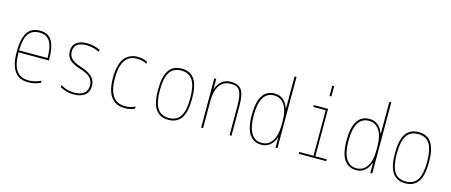

<svg xmlns="http://www.w3.org/2000/svg" viewBox="-47 -1354 4595 1957"><g transform="rotate(15 2250.0 -375.0)"><path d="M253.9 -530.3Q339.8 -530.3 379.4 -467.8Q418.9 -405.3 418.9 -269.5V-259.8H98.6Q98.6 -131.8 140.1 -70.8Q181.6 -9.8 268.6 -9.8Q338.9 -9.8 399.4 -41V-18.6Q335.9 10.7 268.6 9.8Q78.1 9.8 79.1 -259.8Q79.1 -399.4 121.1 -464.8Q163.1 -530.3 253.9 -530.3ZM98.6 -280.3H399.4Q398.4 -352.5 386.2 -400.9Q374 -449.2 351.6 -471.7Q329.1 -494.1 306.6 -502Q284.2 -509.8 253.9 -509.8Q175.8 -509.8 138.2 -455.1Q100.6 -400.4 98.6 -280.3Z M752.9 -280.3Q835 -254.9 872.6 -216.8Q910.2 -178.7 910.2 -120.1Q910.2 -58.6 868.7 -24.4Q827.1 9.8 750 9.8Q675.8 9.8 605.5 -28.3V-50.8Q676.8 -9.8 750 -9.8Q818.4 -9.8 854 -38.6Q889.6 -67.4 889.6 -120.1Q889.6 -171.9 856.9 -204.6Q824.2 -237.3 747.1 -259.8Q668.9 -284.2 634.3 -318.8Q599.6 -353.5 599.6 -410.2Q599.6 -466.8 639.2 -498.5Q678.7 -530.3 750 -530.3Q822.3 -530.3 889.6 -498V-475.6Q818.4 -509.8 750 -509.8Q686.5 -509.8 653.3 -483.9Q620.1 -458 620.1 -410.2Q620.1 -365.2 647.9 -335Q675.8 -304.7 752.9 -280.3Z M1291 -9.8Q1343.8 -9.8 1394.5 -35.2V-12.7Q1342.8 10.7 1291 9.8Q1094.7 9.8 1094.7 -259.8Q1094.7 -324.2 1106.4 -373.5Q1118.2 -422.9 1136.2 -452.1Q1154.3 -481.4 1180.2 -499Q1206.1 -516.6 1230.5 -523.4Q1254.9 -530.3 1283.2 -530.3Q1337.9 -530.3 1387.7 -506.8V-485.4Q1336.9 -510.7 1283.2 -509.8Q1115.2 -509.8 1115.2 -259.8Q1115.2 -9.8 1291 -9.8Z M1628.4 -69.8Q1667 -9.8 1750 -9.8Q1833 -9.8 1871.6 -69.8Q1910.2 -129.9 1910.2 -259.8Q1910.2 -389.6 1871.6 -449.7Q1833 -509.8 1750 -509.8Q1667 -509.8 1628.4 -449.7Q1589.8 -389.6 1589.8 -259.8Q1589.8 -129.9 1628.4 -69.8ZM1885.7 -56.2Q1841.8 9.8 1750 9.8Q1658.2 9.8 1614.3 -56.2Q1570.3 -122.1 1570.3 -260.3Q1570.3 -398.4 1614.3 -464.4Q1658.2 -530.3 1750 -530.3Q1841.8 -530.3 1885.7 -464.4Q1929.7 -398.4 1929.7 -260.3Q1929.7 -122.1 1885.7 -56.2Z M2115.2 -414.1H2117.2Q2160.2 -530.3 2269.5 -530.3Q2350.6 -530.3 2382.8 -481.4Q2415 -432.6 2415 -309.6V0H2394.5V-309.6Q2394.5 -392.6 2380.4 -437.5Q2366.2 -482.4 2341.3 -496.1Q2316.4 -509.8 2269.5 -509.8Q2196.3 -509.8 2155.8 -451.2Q2115.2 -392.6 2115.2 -290V0H2094.7V-519.5H2115.2Z M2877.9 -413.1H2879.9V-750H2900.4V0H2879.9V-107.4H2877.9Q2835 9.8 2730.5 9.8Q2697.3 9.8 2669.9 -1.5Q2642.6 -12.7 2616.2 -40.5Q2589.8 -68.4 2574.7 -124Q2559.6 -179.7 2559.6 -259.8Q2559.6 -529.3 2730.5 -530.3Q2835 -530.3 2877.9 -413.1ZM2580.1 -259.8Q2580.1 -136.7 2618.2 -73.2Q2656.2 -9.8 2730.5 -9.8Q2800.8 -9.8 2840.3 -69.3Q2879.9 -128.9 2879.9 -235.4V-285.2Q2879.9 -391.6 2839.8 -450.7Q2799.8 -509.8 2730.5 -509.8Q2580.1 -509.8 2580.1 -259.8Z M3415 0H3125V-19.5H3275.4V-500H3144.5V-519.5H3294.9V-19.5H3415ZM3275.4 -650.4V-759.8H3294.9V-650.4Z M3877.9 -413.1H3879.9V-750H3900.4V0H3879.9V-107.4H3877.9Q3835 9.8 3730.5 9.8Q3697.3 9.8 3669.9 -1.5Q3642.6 -12.7 3616.2 -40.5Q3589.8 -68.4 3574.7 -124Q3559.6 -179.7 3559.6 -259.8Q3559.6 -529.3 3730.5 -530.3Q3835 -530.3 3877.9 -413.1ZM3580.1 -259.8Q3580.1 -136.7 3618.2 -73.2Q3656.2 -9.8 3730.5 -9.8Q3800.8 -9.8 3840.3 -69.3Q3879.9 -128.9 3879.9 -235.4V-285.2Q3879.9 -391.6 3839.8 -450.7Q3799.8 -509.8 3730.5 -509.8Q3580.1 -509.8 3580.1 -259.8Z M4128.4 -69.8Q4167 -9.8 4250 -9.8Q4333 -9.8 4371.6 -69.8Q4410.2 -129.9 4410.2 -259.8Q4410.2 -389.6 4371.6 -449.7Q4333 -509.8 4250 -509.8Q4167 -509.8 4128.4 -449.7Q4089.8 -389.6 4089.8 -259.8Q4089.8 -129.9 4128.4 -69.8ZM4385.7 -56.2Q4341.8 9.8 4250 9.8Q4158.2 9.8 4114.3 -56.2Q4070.3 -122.1 4070.3 -260.3Q4070.3 -398.4 4114.3 -464.4Q4158.2 -530.3 4250 -530.3Q4341.8 -530.3 4385.7 -464.4Q4429.7 -398.4 4429.7 -260.3Q4429.7 -122.1 4385.7 -56.2Z"/></g></svg>

Font: Mgen+ 1m thin
Style: Regular
Weight: 100
Designer: [Source Han Sans]
Ryoko NISHIZUKA  (kana & ideographs); Paul D. Hunt (Latin, Greek & Cyrillic); Wenlong ZHANG  (bopomofo
Version: Version 1.059.20150602